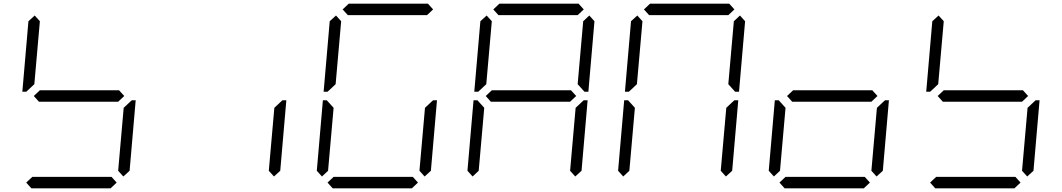

<svg xmlns="http://www.w3.org/2000/svg" viewBox="-20 -1020 5752 1040"><path d="M163 -500 196 -531H625L653 -500L620 -469H191ZM133 -533 122 -523H101L134 -905L168 -936L196 -905L166 -564ZM683 -467 694 -477H715L682 -95L648 -64L620 -95L650 -436ZM612 -31 579 0H150L122 -31L155 -62H584Z M1499 -467 1510 -477H1531L1498 -95L1464 -64L1436 -95L1466 -436Z M1724 -64 1696 -95 1729 -477H1750L1759 -467L1787 -436L1757 -95ZM1864 -938 1836 -969 1869 -1000H2298L2326 -969L2293 -938ZM1765 -533 1754 -523H1733L1766 -905L1800 -936L1828 -905L1798 -564ZM2315 -467 2326 -477H2347L2314 -95L2280 -64L2252 -95L2282 -436ZM2244 -31 2211 0H1782L1754 -31L1787 -62H2216Z M2540 -64 2512 -95 2545 -477H2566L2575 -467L2603 -436L2573 -95ZM2611 -500 2644 -531H3073L3101 -500L3068 -469H2639ZM2680 -938 2652 -969 2685 -1000H3114L3142 -969L3109 -938ZM2581 -533 2570 -523H2549L2582 -905L2616 -936L2644 -905L2614 -564ZM3172 -936 3200 -905 3167 -523H3146L3137 -533L3109 -564L3139 -905ZM3131 -467 3142 -477H3163L3130 -95L3096 -64L3068 -95L3098 -436Z M3356 -64 3328 -95 3361 -477H3382L3391 -467L3419 -436L3389 -95ZM3496 -938 3468 -969 3501 -1000H3930L3958 -969L3925 -938ZM3397 -533 3386 -523H3365L3398 -905L3432 -936L3460 -905L3430 -564ZM3988 -936 4016 -905 3983 -523H3962L3953 -533L3925 -564L3955 -905ZM3947 -467 3958 -477H3979L3946 -95L3912 -64L3884 -95L3914 -436Z M4172 -64 4144 -95 4177 -477H4198L4207 -467L4235 -436L4205 -95ZM4243 -500 4276 -531H4705L4733 -500L4700 -469H4271ZM4763 -467 4774 -477H4795L4762 -95L4728 -64L4700 -95L4730 -436ZM4692 -31 4659 0H4230L4202 -31L4235 -62H4664Z M5059 -500 5092 -531H5521L5549 -500L5516 -469H5087ZM5029 -533 5018 -523H4997L5030 -905L5064 -936L5092 -905L5062 -564ZM5579 -467 5590 -477H5611L5578 -95L5544 -64L5516 -95L5546 -436ZM5508 -31 5475 0H5046L5018 -31L5051 -62H5480Z"/></svg>

Font: DSEG7 Classic Mini
Style: Light Italic
Weight: 300
Italic angle: -5°
Designer: Keshikan(Twitter:@keshinomi_88pro)
Version: Version 0.46